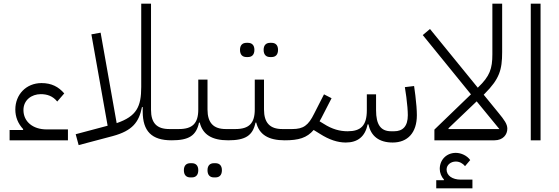

<svg xmlns="http://www.w3.org/2000/svg" viewBox="-20 -760 3029 1040"><path d="M32 0H348V-59H233C157 -59 107 -102 107 -164C107 -218 151 -250 201 -250C235 -250 266 -240 290 -210L328 -254C297 -290 259 -310 205 -310C121 -310 63 -247 63 -167C63 -127 77 -91 106 -60L104 -56H32Z M406 26 591 -23C698 -52 733 -99 749 -180H753V-156C753 -49 802 0 909 0L926 -16V-61H897C829 -61 798 -94 798 -165V-740H745V-289C745 -182 720 -130 612 -93L525 -583L475 -574L563 -79L390 -33Z M1139 201H1147C1168 201 1182 189 1182 162C1182 136 1168 124 1147 124H1139C1118 124 1104 136 1104 162C1104 189 1118 201 1139 201ZM1011 201H1019C1040 201 1054 189 1054 162C1054 136 1040 124 1019 124H1011C990 124 976 136 976 162C976 189 990 201 1011 201ZM910 0C1003 0 1043 -25 1058 -96H1062C1078 -31 1128 0 1216 0L1232 -16V-61H1203C1136 -61 1104 -95 1104 -167V-329H1054V-167C1054 -92 1023 -61 949 -61H926L910 -45Z M1443 -451H1451C1472 -451 1486 -463 1486 -490C1486 -516 1472 -528 1451 -528H1443C1422 -528 1408 -516 1408 -490C1408 -463 1422 -451 1443 -451ZM1315 -451H1323C1344 -451 1358 -463 1358 -490C1358 -516 1344 -528 1323 -528H1315C1294 -528 1280 -516 1280 -490C1280 -463 1294 -451 1315 -451ZM1216 0C1309 0 1349 -25 1364 -96H1368C1384 -31 1434 0 1522 0L1538 -16V-61H1509C1442 -61 1410 -95 1410 -167V-329H1360V-167C1360 -92 1329 -61 1255 -61H1232L1216 -45Z M1522 0C1598 0 1642 -13 1679 -56L1713 -35C1763 -3 1809 12 1853 12C1917 12 1958 -20 1971 -86H1976C1989 -23 2033 12 2107 12C2188 12 2238 -41 2238 -136C2238 -162 2235 -202 2230 -242L2223 -294L2173 -288L2181 -234C2186 -196 2189 -159 2189 -136C2189 -76 2162 -49 2115 -49H2099C2042 -49 2017 -85 2017 -163V-249H1967V-163C1967 -79 1934 -49 1863 -49C1821 -49 1779 -60 1734 -89L1711 -103C1715 -110 1718 -115 1721 -121L1776 -228L1735 -249L1682 -145C1650 -80 1623 -61 1563 -61H1538L1522 -45Z M2343 260H2539V213H2476C2430 213 2399 191 2399 158C2399 134 2421 115 2449 115C2469 115 2487 125 2499 140L2527 107C2510 83 2478 68 2449 68C2399 68 2362 105 2362 155C2362 176 2371 198 2385 213L2384 216H2343ZM2333 0H2658C2705 0 2728 -31 2728 -63C2728 -88 2712 -110 2680 -149L2600 -247L2605 -252C2685 -332 2700 -381 2700 -478V-740H2647V-466C2647 -388 2633 -347 2570 -287L2568 -285L2309 -603L2270 -570L2531 -249L2333 -58ZM2685 -61H2410L2409 -65L2562 -211Z M2855 0H2908V-740H2855Z"/></svg>

Font: IBM Plex Arabic Light
Style: Regular
Weight: 300
Designer: Mike Abbink, Paul van der Laan, Pieter van Rosmalen, Wael Morcos, Khajak Apelian
Foundry: Bold Monday
Version: Version 1.0